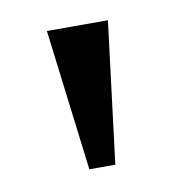

<svg xmlns="http://www.w3.org/2000/svg" viewBox="-42 -754 293 313"><g transform="rotate(-10 104.5 -597.0)"><path d="M83 -480H126L155 -714H54Z"/></g></svg>

Font: Noto Serif Georgian SemiCondensed
Style: Regular
Weight: 400
Width: 4
Designer: Monotype Design Team, Akaki Razmadze
Foundry: Google LLC
Version: Version 2.003